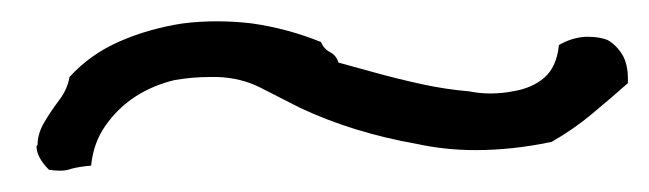

<svg xmlns="http://www.w3.org/2000/svg" viewBox="-20 -405 615 182"><path d="M575.2 -326.2Q558.6 -311.5 541 -296.9Q523.4 -282.2 502.9 -270.5Q465.8 -262.7 430.7 -262.7Q402.3 -262.7 375 -268.6Q314.5 -279.3 264.6 -302.7Q245.1 -312.5 227.1 -321.8Q209 -331.1 186.5 -332H178.7Q162.1 -332 145.5 -329.1Q125 -324.2 108.4 -313.5Q91.8 -302.7 80.1 -286.1Q68.4 -269.5 66.4 -248Q55.7 -247.1 47.9 -245.1Q43 -243.2 37.1 -243.2Q32.2 -243.2 26.4 -244.1Q14.6 -255.9 14.6 -266.6L15.6 -267.6Q15.6 -278.3 22 -289.1Q28.3 -299.8 36.1 -310.1Q43.9 -320.3 45.9 -332Q65.4 -353.5 93.3 -365.7Q121.1 -377.9 153.3 -382.8Q168.9 -384.8 185.5 -384.8Q202.1 -384.8 218.8 -382.8Q252.9 -377.9 284.2 -365.2Q287.1 -358.4 293 -355.5Q298.8 -352.5 300.8 -345.7Q315.4 -341.8 336.4 -335.9Q357.4 -330.1 379.9 -325.2Q402.3 -320.3 424.8 -318.4Q434.6 -316.4 444.3 -316.4Q456.1 -316.4 465.8 -318.4Q484.4 -321.3 496.1 -331.5Q507.8 -341.8 509.8 -362.3Q521.5 -369.1 534.2 -370.1H538.1Q547.9 -370.1 555.7 -367.2Q564.5 -362.3 570.3 -352.5Q575.2 -343.8 575.2 -330.1Z"/></svg>

Font: Crafty Girls
Style: Regular
Weight: 400
Designer: Crystal Kluge
Foundry: Font Diner, Inc DBA Tart Workshop
Version: Version 1.000